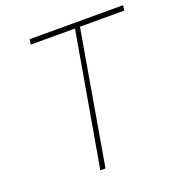

<svg xmlns="http://www.w3.org/2000/svg" viewBox="-129 -818 862 926"><g transform="rotate(-20 302.0 -355.5)"><path d="M600.6 -684.6H373.5L255.4 0H229L348.1 -684.6H121.1L125 -710.9H604.5Z"/></g></svg>

Font: Roboto Mono Thin
Style: Italic
Weight: 250
Designer: Google
Version: Version 2.000985; 2015; ttfautohint (v1.3)